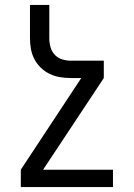

<svg xmlns="http://www.w3.org/2000/svg" viewBox="-20 -540 540 775"><path d="M436 215H64V145L308 -225H266Q244 -225 222.5 -228.5Q201 -232 181 -241.5Q161 -251 145 -266.5Q129 -282 119 -301Q109 -320 105 -341.5Q101 -363 101 -385V-520H179V-385Q179 -367 184 -349.5Q189 -332 201 -319Q213 -306 230.5 -300.5Q248 -295 266 -295H399V-225L154 145H436Z"/></svg>

Font: Iosevka Fixed
Style: Regular
Weight: 400
Monospace: yes
Designer: Belleve Invis
Foundry: Belleve Invis
Version: Version 33.2.4